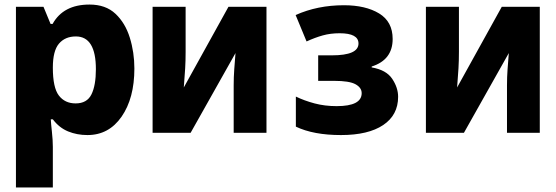

<svg xmlns="http://www.w3.org/2000/svg" viewBox="-20 -583 2440 843"><path d="M50 240H212V62Q212 33 208 -3.5Q204 -40 203 -59H212Q240 -22 279 -6Q318 10 364 10Q458 10 514 -71Q570 -152 570 -282Q570 -353 550 -417.5Q530 -482 487 -522.5Q444 -563 373 -563Q258 -563 211 -478H202L171 -553H50ZM313 -423Q401 -423 401 -279Q401 -208 381.5 -168.5Q362 -129 312 -129Q265 -129 238.5 -163.5Q212 -198 212 -286Q212 -360 239 -391.5Q266 -423 313 -423Z M650 0H817L1014 -350Q1011 -312 1008.5 -278.5Q1006 -245 1006 -208V0H1150V-553H983L787 -199Q791 -250 793 -283Q795 -316 795 -356V-553H650Z M1477 10Q1597 10 1662.5 -34Q1728 -78 1728 -158Q1728 -198 1702 -237Q1676 -276 1612 -287V-291Q1704 -320 1704 -412Q1704 -488 1644.5 -524Q1585 -560 1490 -560Q1374 -560 1278 -517L1326 -401Q1363 -418 1397 -427.5Q1431 -437 1471 -437Q1554 -437 1554 -392Q1554 -340 1437 -340H1377V-228H1447Q1514 -228 1541 -213Q1568 -198 1568 -174Q1568 -117 1458 -117Q1406 -117 1361 -129Q1316 -141 1279 -159V-27Q1356 10 1477 10Z M1850 0H2017L2214 -350Q2211 -312 2208.5 -278.5Q2206 -245 2206 -208V0H2350V-553H2183L1987 -199Q1991 -250 1993 -283Q1995 -316 1995 -356V-553H1850Z"/></svg>

Font: Noto Sans Mono Extra
Style: Regular
Weight: 800
Designer: Monotype Design Team
Foundry: Monotype Imaging Inc.
Version: Version 1.900